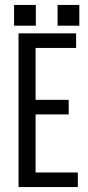

<svg xmlns="http://www.w3.org/2000/svg" viewBox="-20 -757 355 777"><path d="M37 -653V-737H125V-653ZM213 -653V-737H301V-653ZM55 -622H124V0H55ZM258 -353V-294H99V-353ZM288 -622V-563H99V-622ZM295 -59V0H99V-59Z"/></svg>

Font: Teko Variable Light
Style: Regular
Weight: 300
Designer: Manushi Parikh, Jonny Pinhorn
Foundry: Indian Type Foundry
Version: Version 3.000